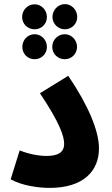

<svg xmlns="http://www.w3.org/2000/svg" viewBox="-20 -911 546 937"><path d="M297 -768C330 -768 357 -795 357 -828C357 -862 330 -891 297 -891C263 -891 236 -862 236 -828C236 -795 263 -768 297 -768ZM149 -768C182 -768 209 -794 209 -828C209 -862 182 -890 149 -890C115 -890 88 -862 88 -828C88 -794 115 -768 149 -768ZM149 -622C182 -622 209 -648 209 -682C209 -716 182 -744 149 -744C115 -744 89 -716 89 -682C89 -648 115 -622 149 -622ZM296 -622C329 -622 356 -648 356 -682C356 -716 329 -744 296 -744C262 -744 235 -716 235 -682C235 -648 262 -622 296 -622ZM32 -36C85 -6 165 6 222 6C388 6 463 -77 463 -187C463 -270 413 -394 313 -541L175 -456C273 -309 293 -246 293 -209C293 -167 263 -150 207 -150C167 -150 118 -160 76 -177Z"/></svg>

Font: Noto Sans Arabic UI SmCn XBd
Style: Regular
Weight: 800
Width: 4
Designer: Monotype Design Team, Nadine Chahine and Nizar Qandah
Foundry: Monotype Imaging Inc.
Version: Version 2.010